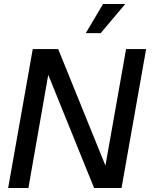

<svg xmlns="http://www.w3.org/2000/svg" viewBox="-20 -947 777 967"><path d="M21 0H123L223 -570L454 0H592L716 -700H615L511 -113L273 -700H145ZM412 -780H487L611 -927H499Z"/></svg>

Font: Uncut Sans Medium
Style: Italic
Weight: 500
Italic angle: -10°
Designer: Kasper Nordkvist
Foundry: Uncut Type
Version: Version 1.111;FEAKit 1.0